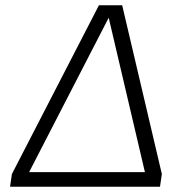

<svg xmlns="http://www.w3.org/2000/svg" viewBox="-20 -706 715 726"><path d="M442 -686 592 -48 585 0H18L25 -48L354 -686ZM391 -639 90 -55H528Z"/></svg>

Font: Chivo Thin Italic
Style: Regular
Weight: 100
Italic angle: -8.05°
Designer: Hector Gatti
Foundry: Omnibus-Type
Version: Version 1.007